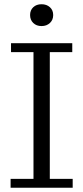

<svg xmlns="http://www.w3.org/2000/svg" viewBox="-20 -886 392 906"><path d="M176 -763Q152 -763 137 -777.5Q122 -792 122 -815Q122 -838 137 -852Q152 -866 176 -866Q200 -866 215.5 -852Q231 -838 231 -815Q231 -792 215.5 -777.5Q200 -763 176 -763ZM30 0V-42H138V-640H32V-682H321V-640H215V-42H323V0Z"/></svg>

Font: Montagu Slab 16pt Light
Style: Regular
Weight: 300
Designer: Florian Karsten
Foundry: Florian Karsten
Version: Version 1.000; ttfautohint (v1.8.3)